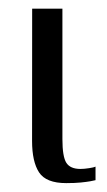

<svg xmlns="http://www.w3.org/2000/svg" viewBox="-20 -419 248 443"><path d="M132.7 3.5Q86.3 3.5 70.1 -21.3Q54 -46 54 -93.7L54.2 -399H124V-98Q124 -57.5 133.1 -43.3Q142.2 -29.2 165.5 -29.2Q174.3 -29.2 185.6 -31Q196.9 -32.7 200.4 -34.5V-3.3Q196.9 -2.3 188.5 -0.8Q180.1 0.7 166.4 2.1Q152.8 3.5 132.7 3.5Z"/></svg>

Font: Genos Thin
Style: Regular
Weight: 100
Designer: Robert E. Leuschke
Foundry: Robert E. Leuschke
Version: Version 1.010